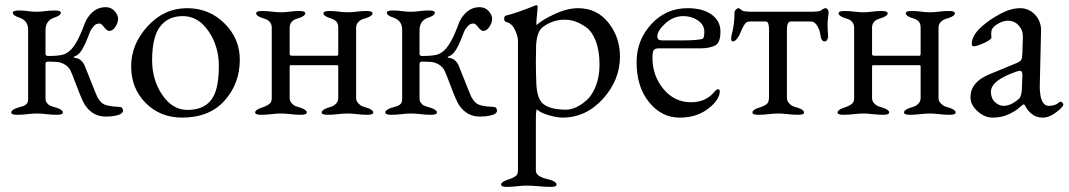

<svg xmlns="http://www.w3.org/2000/svg" viewBox="-20 -446 4180 751"><path d="M90 -330Q90 -367 53 -378Q30 -386 30 -396Q30 -405 53 -405Q73 -405 89.5 -402.5Q106 -400 123 -400Q140 -400 157.5 -402.5Q175 -405 195 -405Q218 -405 218 -396Q218 -386 195 -378Q158 -367 158 -328V-235Q158 -227 169 -227Q213 -227 232 -234Q254 -243 271 -268.5Q288 -294 301 -327.5Q314 -361 315 -363Q344 -418 393 -418Q415 -418 428.5 -402.5Q442 -387 442 -372Q442 -358 431.5 -341.5Q421 -325 407 -325Q399 -325 387.5 -339.5Q376 -354 370 -354Q366 -354 363 -353.5Q360 -353 357 -351.5Q354 -350 352.5 -349Q351 -348 348 -345Q345 -342 344 -340.5Q343 -339 340 -335Q337 -331 336 -330Q333 -325 323.5 -299.5Q314 -274 301 -252Q288 -230 271 -225Q265 -222 271 -220Q297 -218 310 -192Q315 -181 334.5 -131Q354 -81 361 -66Q368 -53 377.5 -44.5Q387 -36 402 -33Q417 -30 422.5 -29.5Q428 -29 446 -28Q461 -28 461 -12Q461 -7 454.5 -2Q448 3 432.5 6.5Q417 10 394 10Q342 10 312 -36Q302 -51 280.5 -108Q259 -165 254 -174Q240 -195 214 -202Q199 -205 168 -205Q158 -205 158 -196V-62Q158 -56 159 -51.5Q160 -47 163.5 -43.5Q167 -40 169 -37.5Q171 -35 177 -32.5Q183 -30 185 -29.5Q187 -29 194.5 -26.5Q202 -24 203 -24Q226 -16 226 -6Q226 3 203 3Q183 3 162.5 0.5Q142 -2 125 -2Q108 -2 87.5 0.5Q67 3 47 3Q24 3 24 -6Q24 -16 47 -24Q49 -25 58.5 -27.5Q68 -30 71 -31Q74 -32 80 -36Q86 -40 88 -45.5Q90 -51 90 -59Z M712 -414Q798 -414 858 -354.5Q918 -295 918 -213Q918 -119 858.5 -52.5Q799 14 692 14Q607 14 550 -43Q493 -100 493 -187Q493 -273 557.5 -343.5Q622 -414 712 -414ZM695 -383Q638 -383 607 -343Q575 -303 575 -210Q575 -133 615 -74.5Q655 -16 713 -16Q788 -16 816 -71Q836 -110 836 -189Q836 -264 796 -323.5Q756 -383 695 -383Z M1303 -337Q1303 -355 1294.5 -363Q1286 -371 1268 -376Q1245 -384 1245 -394Q1245 -403 1268 -403Q1288 -403 1305.5 -400.5Q1323 -398 1340 -398Q1357 -398 1375.5 -400.5Q1394 -403 1414 -403Q1437 -403 1437 -394Q1437 -384 1414 -376Q1400 -372 1393.5 -369Q1387 -366 1380 -358Q1373 -350 1373 -337V-63Q1373 -51 1381 -42.5Q1389 -34 1395.5 -31Q1402 -28 1417 -24Q1440 -16 1440 -6Q1440 3 1417 3Q1397 3 1376.5 0.5Q1356 -2 1339 -2Q1322 -2 1301.5 0.5Q1281 3 1261 3Q1238 3 1238 -6Q1238 -16 1261 -24Q1275 -28 1281.5 -31Q1288 -34 1295.5 -42Q1303 -50 1303 -63V-186Q1303 -191 1299 -191H1116Q1113 -191 1113 -184V-63Q1113 -50 1121.5 -41.5Q1130 -33 1135.5 -31Q1141 -29 1157 -24Q1180 -16 1180 -6Q1180 3 1157 3Q1137 3 1116.5 0.5Q1096 -2 1079 -2Q1062 -2 1041.5 0.5Q1021 3 1001 3Q978 3 978 -6Q978 -16 1001 -24Q1033 -34 1040 -47Q1043 -53 1043 -63V-337Q1043 -350 1037 -358Q1031 -366 1024.5 -369Q1018 -372 1005 -376Q982 -384 982 -394Q982 -403 1005 -403Q1025 -403 1043.5 -400.5Q1062 -398 1079 -398Q1096 -398 1113.5 -400.5Q1131 -403 1151 -403Q1174 -403 1174 -394Q1174 -384 1151 -376Q1138 -372 1131.5 -369Q1125 -366 1119 -358Q1113 -350 1113 -337V-234Q1113 -228 1123 -228H1298Q1303 -228 1303 -236Z M1553 -330Q1553 -367 1516 -378Q1493 -386 1493 -396Q1493 -405 1516 -405Q1536 -405 1552.5 -402.5Q1569 -400 1586 -400Q1603 -400 1620.5 -402.5Q1638 -405 1658 -405Q1681 -405 1681 -396Q1681 -386 1658 -378Q1621 -367 1621 -328V-235Q1621 -227 1632 -227Q1676 -227 1695 -234Q1717 -243 1734 -268.5Q1751 -294 1764 -327.5Q1777 -361 1778 -363Q1807 -418 1856 -418Q1878 -418 1891.5 -402.5Q1905 -387 1905 -372Q1905 -358 1894.5 -341.5Q1884 -325 1870 -325Q1862 -325 1850.5 -339.5Q1839 -354 1833 -354Q1829 -354 1826 -353.5Q1823 -353 1820 -351.5Q1817 -350 1815.5 -349Q1814 -348 1811 -345Q1808 -342 1807 -340.5Q1806 -339 1803 -335Q1800 -331 1799 -330Q1796 -325 1786.5 -299.5Q1777 -274 1764 -252Q1751 -230 1734 -225Q1728 -222 1734 -220Q1760 -218 1773 -192Q1778 -181 1797.5 -131Q1817 -81 1824 -66Q1831 -53 1840.5 -44.5Q1850 -36 1865 -33Q1880 -30 1885.5 -29.5Q1891 -29 1909 -28Q1924 -28 1924 -12Q1924 -7 1917.5 -2Q1911 3 1895.5 6.5Q1880 10 1857 10Q1805 10 1775 -36Q1765 -51 1743.5 -108Q1722 -165 1717 -174Q1703 -195 1677 -202Q1662 -205 1631 -205Q1621 -205 1621 -196V-62Q1621 -56 1622 -51.5Q1623 -47 1626.5 -43.5Q1630 -40 1632 -37.5Q1634 -35 1640 -32.5Q1646 -30 1648 -29.5Q1650 -29 1657.5 -26.5Q1665 -24 1666 -24Q1689 -16 1689 -6Q1689 3 1666 3Q1646 3 1625.5 0.5Q1605 -2 1588 -2Q1571 -2 1550.5 0.5Q1530 3 1510 3Q1487 3 1487 -6Q1487 -16 1510 -24Q1512 -25 1521.5 -27.5Q1531 -30 1534 -31Q1537 -32 1543 -36Q1549 -40 1551 -45.5Q1553 -51 1553 -59Z M2195 -17Q2212 -17 2232.5 -26Q2253 -35 2274.5 -54Q2296 -73 2310.5 -109.5Q2325 -146 2325 -193Q2325 -247 2310.5 -285Q2296 -323 2272.5 -339.5Q2249 -356 2229 -362.5Q2209 -369 2189 -369Q2141 -369 2103 -340Q2080 -323 2077 -269Q2077 -261 2076.5 -239.5Q2076 -218 2076 -205Q2076 -157 2078 -115Q2081 -62 2102 -42Q2129 -17 2195 -17ZM2006 220V-287Q2006 -304 1994 -329.5Q1982 -355 1960 -360Q1952 -362 1952 -373Q1952 -383 1959 -385Q2001 -395 2075 -425L2076 -426H2077Q2083 -426 2083 -417Q2083 -412 2080.5 -389Q2078 -366 2078 -357Q2078 -349 2079 -348Q2098 -367 2148.5 -390.5Q2199 -414 2241 -414Q2315 -414 2360 -357Q2405 -300 2405 -225Q2405 -133 2338.5 -59.5Q2272 14 2180 14Q2158 14 2126 4.5Q2094 -5 2080 -18Q2076 -18 2076 33V220Q2076 228 2079.5 233.5Q2083 239 2091 243.5Q2099 248 2104.5 250Q2110 252 2121 254.5Q2132 257 2134 258Q2157 266 2157 276Q2157 285 2135 285Q2115 285 2086.5 282.5Q2058 280 2041 280Q2024 280 2002.5 282.5Q1981 285 1961 285Q1940 285 1940 276Q1940 266 1963 258Q1996 248 2003 236Q2006 229 2006 220Z M2653 -383Q2614 -383 2582.5 -354.5Q2551 -326 2551 -303Q2551 -288 2570 -288H2652Q2699 -288 2725 -293Q2735 -294 2735 -321Q2735 -349 2710 -366Q2685 -383 2653 -383ZM2669 -414Q2729 -414 2763.5 -389Q2798 -364 2798 -323Q2798 -278 2777 -268Q2755 -257 2721 -257H2557Q2543 -257 2537.5 -250.5Q2532 -244 2532 -220Q2532 -150 2575 -98Q2618 -46 2683 -46Q2743 -46 2777 -90Q2784 -97 2788 -97Q2799 -97 2794 -77Q2785 -45 2742.5 -15.5Q2700 14 2638 14Q2568 14 2519 -46Q2470 -106 2470 -203Q2470 -289 2527.5 -351.5Q2585 -414 2669 -414Z M3148 -400Q3185 -400 3191 -405Q3202 -414 3210 -414Q3213 -414 3217 -409.5Q3221 -405 3221 -399Q3221 -392 3219 -376.5Q3217 -361 3217 -352Q3217 -334 3219 -306Q3220 -299 3216 -291.5Q3212 -284 3206 -284Q3192 -284 3189 -309Q3187 -328 3176.5 -345Q3166 -362 3153 -362H3073Q3058 -362 3058 -330V-64Q3058 -51 3066 -42.5Q3074 -34 3080.5 -31Q3087 -28 3102 -24Q3125 -16 3125 -6Q3125 3 3102 3Q3082 3 3061.5 0.5Q3041 -2 3024 -2Q3007 -2 2986.5 0.5Q2966 3 2946 3Q2923 3 2923 -6Q2923 -16 2946 -24Q2957 -27 2961.5 -29Q2966 -31 2974 -35.5Q2982 -40 2985 -47.5Q2988 -55 2988 -65V-330Q2988 -362 2976 -362H2912Q2900 -362 2892 -350Q2884 -338 2872 -309Q2869 -302 2861.5 -293Q2854 -284 2847 -284Q2840 -284 2840 -295Q2840 -303 2841 -306Q2853 -349 2853 -396Q2853 -403 2858.5 -408.5Q2864 -414 2868 -414Q2872 -414 2883 -405Q2889 -400 2926 -400Z M3581 -337Q3581 -355 3572.5 -363Q3564 -371 3546 -376Q3523 -384 3523 -394Q3523 -403 3546 -403Q3566 -403 3583.5 -400.5Q3601 -398 3618 -398Q3635 -398 3653.5 -400.5Q3672 -403 3692 -403Q3715 -403 3715 -394Q3715 -384 3692 -376Q3678 -372 3671.5 -369Q3665 -366 3658 -358Q3651 -350 3651 -337V-63Q3651 -51 3659 -42.5Q3667 -34 3673.5 -31Q3680 -28 3695 -24Q3718 -16 3718 -6Q3718 3 3695 3Q3675 3 3654.5 0.5Q3634 -2 3617 -2Q3600 -2 3579.5 0.5Q3559 3 3539 3Q3516 3 3516 -6Q3516 -16 3539 -24Q3553 -28 3559.5 -31Q3566 -34 3573.5 -42Q3581 -50 3581 -63V-186Q3581 -191 3577 -191H3394Q3391 -191 3391 -184V-63Q3391 -50 3399.5 -41.5Q3408 -33 3413.5 -31Q3419 -29 3435 -24Q3458 -16 3458 -6Q3458 3 3435 3Q3415 3 3394.5 0.5Q3374 -2 3357 -2Q3340 -2 3319.5 0.5Q3299 3 3279 3Q3256 3 3256 -6Q3256 -16 3279 -24Q3311 -34 3318 -47Q3321 -53 3321 -63V-337Q3321 -350 3315 -358Q3309 -366 3302.5 -369Q3296 -372 3283 -376Q3260 -384 3260 -394Q3260 -403 3283 -403Q3303 -403 3321.5 -400.5Q3340 -398 3357 -398Q3374 -398 3391.5 -400.5Q3409 -403 3429 -403Q3452 -403 3452 -394Q3452 -384 3429 -376Q3416 -372 3409.5 -369Q3403 -366 3397 -358Q3391 -350 3391 -337V-234Q3391 -228 3401 -228H3576Q3581 -228 3581 -236Z M4083 -32Q4108 -32 4123 -46Q4127 -50 4133 -46.5Q4139 -43 4139 -37Q4139 -28 4111.5 -7Q4084 14 4059 14Q4034 14 4017.5 1Q4001 -12 3994 -25Q3987 -38 3985 -38Q3981 -38 3967 -25Q3953 -12 3925.5 1Q3898 14 3862 14Q3831 14 3803.5 -11Q3776 -36 3776 -65Q3776 -125 3849 -155L3951 -197Q3970 -205 3974 -211Q3978 -217 3979 -237L3981 -301Q3982 -327 3965 -346Q3948 -365 3922 -365Q3905 -365 3886 -354.5Q3867 -344 3861 -333Q3857 -326 3857 -314Q3857 -312 3857.5 -307Q3858 -302 3858 -300Q3858 -291 3829.5 -278Q3801 -265 3789 -265Q3781 -265 3781 -274Q3781 -308 3821 -343Q3850 -369 3892 -391.5Q3934 -414 3970 -414Q4005 -414 4029 -388Q4053 -362 4052 -325L4047 -109Q4047 -32 4083 -32ZM3856 -87Q3856 -61 3872 -46.5Q3888 -32 3905 -32Q3934 -32 3965 -59Q3976 -68 3977 -99L3979 -148Q3980 -169 3970 -169Q3963 -169 3956 -166Q3856 -132 3856 -87Z"/></svg>

Font: EB Garamond 08
Style: Regular
Weight: 400
Version: Version 0.016 ; ttfautohint (v1.5)